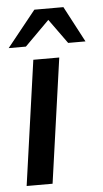

<svg xmlns="http://www.w3.org/2000/svg" viewBox="-86 -733 411 767"><g transform="rotate(-5 120.0 -349.5)"><path d="M60 -500H164L93.5 0H-10.5ZM198 -699 274 -555H204.5L133.5 -653.5L35 -555H-34L81.5 -699Z"/></g></svg>

Font: Urbanist SemiBold
Style: Italic
Weight: 600
Italic angle: -8°
Designer: Corey Hu
Foundry: Corey Hu
Version: Version 1.321; ttfautohint (v1.8.4.7-5d5b)